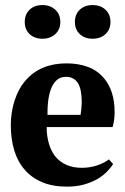

<svg xmlns="http://www.w3.org/2000/svg" viewBox="-20 -714 484 746"><path d="M419.4 -76.7Q409.7 -61 394 -45.4Q378.4 -29.8 356.4 -17.3Q334.5 -4.9 305.4 3.2Q276.4 11.2 240.2 11.2Q185.1 11.2 144.3 -5.9Q103.5 -22.9 76.2 -54.2Q48.8 -85.4 35.4 -129.6Q22 -173.8 22 -228Q22 -279.3 37.4 -325.4Q52.7 -371.6 80.6 -402.8Q138.2 -467.8 238.8 -467.8Q285.2 -467.8 322.5 -453.6Q359.9 -439.5 384.8 -409.2Q404.3 -385.7 414.8 -353.3Q425.3 -320.8 425.3 -278.3Q425.3 -248 417.5 -220.2H161.6Q161.1 -202.6 163.6 -186Q166 -169.4 170.4 -154.8Q174.8 -140.1 180.9 -128.2Q187 -116.2 193.8 -107.4Q230.5 -62 297.9 -62Q327.1 -62 354.2 -70.3Q381.3 -78.6 403.3 -94.7ZM235.8 -415.5Q217.3 -415.5 203.6 -405.3Q189.9 -395 181.2 -375.7Q172.4 -356.4 168.2 -329.1Q164.1 -301.8 164.6 -267.6H293Q297.9 -298.3 297.4 -325.2Q296.9 -344.7 293.7 -361.3Q290.5 -377.9 283.4 -389.9Q276.4 -401.9 264.6 -408.7Q252.9 -415.5 235.8 -415.5ZM76.2 -628.4Q76.2 -658.2 95 -676.3Q113.8 -694.3 145 -694.3Q175.3 -694.3 194.8 -676.3Q214.4 -658.2 214.4 -628.4Q214.4 -599.6 194.8 -581.5Q175.3 -563.5 145 -563.5Q113.8 -563.5 95 -581.5Q76.2 -599.6 76.2 -628.4ZM271 -628.4Q271 -658.2 290 -676.3Q309.1 -694.3 339.4 -694.3Q370.6 -694.3 389.9 -676.3Q409.2 -658.2 409.2 -628.4Q409.2 -599.6 389.9 -581.5Q370.6 -563.5 339.4 -563.5Q309.1 -563.5 290 -581.5Q271 -599.6 271 -628.4Z"/></svg>

Font: PT Astra Serif
Style: Bold
Weight: 700
Designer: A.Korolkova, I. Chaeva
Foundry: ParaType Ltd
Version: Version 1.002